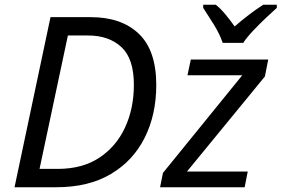

<svg xmlns="http://www.w3.org/2000/svg" viewBox="-20 -786 1182 806"><path d="M41 0 192 -714H361Q490 -714 563 -644Q636 -574 636 -429Q636 -305 587.5 -208Q539 -111 445.5 -55.5Q352 0 217 0ZM146 -77H222Q326 -77 397 -124Q468 -171 505 -251Q542 -331 542 -430Q542 -540 489.5 -588.5Q437 -637 350 -637H265ZM652 0 664 -60 997 -470H767L781 -536H1106L1092 -465L765 -66H1020L1007 0ZM915 -606Q902 -644 877 -684Q852 -724 833 -753V-766H886Q906 -750 926 -726Q946 -702 965 -675Q996 -702 1027 -725.5Q1058 -749 1085 -766H1142V-753Q1125 -738 1097 -711.5Q1069 -685 1042.5 -657Q1016 -629 1001 -606Z"/></svg>

Font: Noto Sans IKEA
Style: Italic
Weight: 400
Italic angle: -12°
Designer: Monotype Design Team
Foundry: Monotype Imaging Inc.
Version: Version 2.001